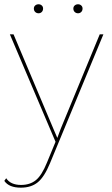

<svg xmlns="http://www.w3.org/2000/svg" viewBox="-24 -660 524 895"><path d="M209 101.1Q182.6 165 151.9 189.9Q121.1 214.8 73.2 214.8Q17.6 214.8 -3.9 183.1L4.9 170.9Q25.4 202.1 74.2 202.1Q115.7 202.1 143.3 179.7Q170.9 157.2 194.8 98.1L234.9 1L22 -500H39.1L225.1 -59.1L243.2 -17.1L258.8 -59.1L440.9 -500H458ZM133.8 -620.1Q133.8 -628.9 140.1 -634.5Q146.5 -640.1 155.8 -640.1Q164.6 -640.1 170.7 -634.5Q176.8 -628.9 176.8 -620.1Q176.8 -610.4 170.7 -604.2Q164.6 -598.1 155.8 -598.1Q146.5 -598.1 140.1 -604.2Q133.8 -610.4 133.8 -620.1ZM317.9 -620.1Q317.9 -628.9 324.2 -634.5Q330.6 -640.1 339.8 -640.1Q348.6 -640.1 354.7 -634.5Q360.8 -628.9 360.8 -620.1Q360.8 -610.4 354.7 -604.2Q348.6 -598.1 339.8 -598.1Q330.6 -598.1 324.2 -604.2Q317.9 -610.4 317.9 -620.1Z"/></svg>

Font: Human Sans Thin
Style: Regular
Weight: 100
Designer: Tim Radville
Foundry: Continuum
Version: Version 1.000;FEAKit 1.0